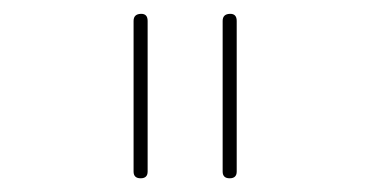

<svg xmlns="http://www.w3.org/2000/svg" viewBox="-20 -800 540 280"><path d="M304.7 -549.8V-769.5Q304.7 -779.3 314.9 -779.8Q325.2 -780.3 325.2 -769.5V-549.8Q325.2 -540 314.9 -540Q304.7 -540 304.7 -549.8ZM174.8 -549.8V-769.5Q174.8 -779.3 185.1 -779.8Q195.3 -780.3 195.3 -769.5V-549.8Q195.3 -540 185.1 -540Q174.8 -540 174.8 -549.8Z"/></svg>

Font: Rounded-X Mgen+ 1m thin
Style: Regular
Weight: 100
Designer: [Source Han Sans]
Ryoko NISHIZUKA  (kana & ideographs); Paul D. Hunt (Latin, Greek & Cyrillic); Wenlong ZHANG  (bopomofo
Version: Version 1.059.20150602